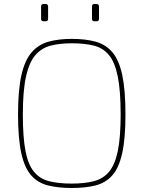

<svg xmlns="http://www.w3.org/2000/svg" viewBox="-20 -932 716 958"><path d="M338 6Q271 6 220.5 -6.5Q170 -19 136.5 -56Q103 -93 86.5 -166.5Q70 -240 70 -361Q70 -483 87 -557.5Q104 -632 138 -671Q172 -710 222 -724Q272 -738 338 -738Q407 -738 457.5 -724Q508 -710 541 -671Q574 -632 590 -557.5Q606 -483 606 -361Q606 -240 589.5 -166.5Q573 -93 539.5 -56Q506 -19 456 -6.5Q406 6 338 6ZM338 -16Q402 -16 448.5 -28Q495 -40 524.5 -75.5Q554 -111 568 -179.5Q582 -248 582 -361Q582 -480 567.5 -551Q553 -622 523.5 -657.5Q494 -693 448 -704.5Q402 -716 338 -716Q279 -716 233.5 -704.5Q188 -693 157 -657.5Q126 -622 110 -551Q94 -480 94 -361Q94 -248 107 -179.5Q120 -111 149 -75.5Q178 -40 224.5 -28Q271 -16 338 -16ZM451 -826Q439 -826 439 -838V-900Q439 -912 451 -912H462Q468 -912 471 -908.5Q474 -905 474 -900V-838Q474 -826 462 -826ZM197 -826Q185 -826 185 -838V-900Q185 -912 197 -912H208Q214 -912 217 -908.5Q220 -905 220 -900V-838Q220 -826 208 -826Z"/></svg>

Font: Exo Thin Thin
Style: Regular
Weight: 250
Version: Version 2.000